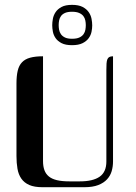

<svg xmlns="http://www.w3.org/2000/svg" viewBox="-20 -782 567 802"><path d="M332 0Q367.2 0 390.4 -9Q413.6 -18.1 427.2 -33Q440.9 -47.9 446.5 -67.1Q452.1 -86.4 452.1 -107.4V-546.9Q442.4 -546.9 436.8 -543.9Q431.2 -541 428.5 -534.4Q425.8 -527.8 425 -516.6Q424.3 -505.4 424.3 -488.8V-107.4Q424.3 -63.5 396.2 -43.9Q368.2 -24.4 313.5 -24.4H270Q239.3 -24.4 218.3 -29.3Q197.3 -34.2 184.3 -44.7Q171.4 -55.2 165.5 -71.3Q159.7 -87.4 159.7 -109.4V-546.9Q127.4 -546.9 106 -541Q84.5 -535.2 71.8 -521.7Q59.1 -508.3 54 -486.6Q48.8 -464.8 48.8 -433.1V-130.4Q48.8 -101.1 53 -77.1Q57.1 -53.2 69.1 -35.9Q81.1 -18.6 102.3 -9.3Q123.5 0 157.7 0ZM365.2 -675.8Q365.2 -663.6 362.3 -649.2Q359.4 -634.8 350.3 -622.3Q341.3 -609.9 324.7 -601.6Q308.1 -593.3 280.8 -593.3Q253.4 -593.3 237.1 -601.8Q220.7 -610.4 212.2 -622.8Q203.6 -635.3 200.9 -649.7Q198.2 -664.1 198.2 -675.8V-677.2Q198.2 -689 200.9 -703.6Q203.6 -718.3 212.2 -731.2Q220.7 -744.1 237.1 -752.9Q253.4 -761.7 280.8 -761.7Q308.1 -761.7 324.7 -753.2Q341.3 -744.6 350.3 -731.7Q359.4 -718.8 362.3 -703.6Q365.2 -688.5 365.2 -675.8ZM338.4 -677.2Q338.4 -686.5 336.4 -696.5Q334.5 -706.5 328.4 -714.6Q322.3 -722.7 310.8 -727.8Q299.3 -732.9 280.8 -732.9Q262.7 -732.9 251.7 -728Q240.7 -723.1 234.9 -715.1Q229 -707 227.1 -697.3Q225.1 -687.5 225.1 -677.2Q225.1 -668 226.8 -658Q228.5 -647.9 234.4 -639.4Q240.2 -630.9 251.2 -625.5Q262.2 -620.1 280.8 -620.1Q300.3 -620.1 311.8 -625.5Q323.2 -630.9 329.1 -639.4Q335 -647.9 336.7 -658Q338.4 -668 338.4 -677.2Z"/></svg>

Font: Unique
Style: Regular
Weight: 400
Designer: Anna Pocius (aka Artmaker)
Foundry: Anna Pocius
Version: Version 1.000 2013 initial release